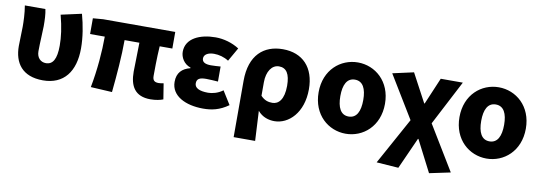

<svg xmlns="http://www.w3.org/2000/svg" viewBox="-60 -976 4451 1584"><g transform="rotate(10 2166.0 -184.0)"><path d="M299 14C474 14 564 -106 564 -300C564 -394 547 -492 522 -583L350 -545C377 -442 387 -363 387 -292C387 -179 357 -130 299 -130C256 -130 222 -161 222 -216C222 -292 229 -383 229 -427C229 -481 227 -530 218 -569H46C57 -506 59 -437 59 -392C59 -338 55 -285 55 -231C55 -90 125 14 299 14Z M1200 14C1245 14 1284 5 1306 -4L1285 -135C1269 -132 1254 -130 1244 -130C1211 -130 1193 -141 1193 -181C1193 -204 1193 -333 1200 -430H1306V-569H703L617 -562V-430H740C740 -307 728 -152 699 0L878 10C893 -138 906 -296 906 -430H1030C1029 -338 1025 -219 1025 -187C1025 -67 1069 14 1200 14Z M1641 14C1712 14 1778 1 1852 -52L1782 -164C1740 -132 1691 -122 1659 -122C1585 -122 1546 -143 1546 -181C1546 -219 1570 -232 1625 -232C1656 -232 1691 -229 1724 -227V-353C1698 -351 1667 -349 1643 -349C1595 -349 1569 -363 1569 -394C1569 -426 1602 -447 1653 -447C1695 -447 1739 -435 1776 -411L1841 -525C1784 -562 1711 -583 1643 -583C1513 -583 1395 -533 1395 -419C1395 -374 1423 -320 1481 -301V-296C1413 -279 1372 -239 1372 -163C1372 -45 1494 14 1641 14Z M1931 202H2111C2107 120 2103 38 2098 -48C2137 -1 2191 14 2238 14C2358 14 2474 -98 2474 -294C2474 -477 2372 -583 2206 -583C2048 -583 1931 -487 1931 -270ZM2196 -132C2163 -132 2131 -139 2098 -174V-287C2098 -378 2140 -438 2199 -438C2261 -438 2292 -391 2292 -291C2292 -177 2248 -132 2196 -132Z M2835 14C2980 14 3113 -96 3113 -285C3113 -473 2980 -583 2835 -583C2690 -583 2557 -473 2557 -285C2557 -96 2690 14 2835 14ZM2835 -130C2768 -130 2739 -190 2739 -285C2739 -379 2768 -439 2835 -439C2902 -439 2931 -379 2931 -285C2931 -190 2902 -130 2835 -130Z M3313 215 3431 -48H3435L3570 215L3746 178L3520 -194L3715 -569H3530L3435 -345H3431L3304 -583L3128 -544L3344 -189L3129 202Z M4015 14C4160 14 4293 -96 4293 -285C4293 -473 4160 -583 4015 -583C3870 -583 3737 -473 3737 -285C3737 -96 3870 14 4015 14ZM4015 -130C3948 -130 3919 -190 3919 -285C3919 -379 3948 -439 4015 -439C4082 -439 4111 -379 4111 -285C4111 -190 4082 -130 4015 -130Z"/></g></svg>

Font: Source Han Sans HK Heavy
Style: Regular
Weight: 900
Designer: Ryoko NISHIZUKA 西塚涼子 (kana, bopomofo & ideographs); Paul D. Hunt (Latin, Greek & Cyrillic); Sandoll Communications 산돌커뮤니
Foundry: Adobe
Version: Version 2.000;hotconv 1.0.107;makeotfexe 2.5.65593